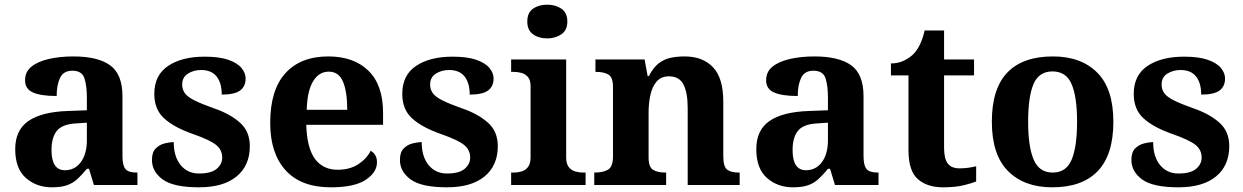

<svg xmlns="http://www.w3.org/2000/svg" viewBox="-20 -790 5310 820"><path d="M202 10Q136 10 90.5 -30Q45 -70 45 -153Q45 -234 101 -273Q157 -312 269 -316L351 -319V-374Q351 -424 340.5 -456Q330 -488 289 -488Q251 -488 236.5 -457.5Q222 -427 222 -380Q155 -380 121 -395Q87 -410 87 -447Q87 -484 115 -506Q143 -528 190 -538.5Q237 -549 293 -549Q398 -549 450.5 -511Q503 -473 503 -379V-124Q503 -83 516 -68Q529 -53 563 -53H567V0H381L360 -69H351Q329 -42 309.5 -24.5Q290 -7 265 1.5Q240 10 202 10ZM257 -63Q300 -63 325.5 -98Q351 -133 351 -191V-266L306 -263Q246 -260 223 -231.5Q200 -203 200 -149Q200 -63 257 -63Z M830 10Q721 10 675 -23.5Q629 -57 629 -107Q629 -140 645 -156Q661 -172 683 -177.5Q705 -183 722 -183Q722 -121 751.5 -85Q781 -49 830 -49Q882 -49 905.5 -69Q929 -89 929 -117Q929 -150 903 -171Q877 -192 806 -217Q725 -245 682 -283.5Q639 -322 639 -389Q639 -469 698 -508.5Q757 -548 854 -548Q917 -548 955.5 -534.5Q994 -521 1011.5 -499.5Q1029 -478 1029 -455Q1029 -421 1005.5 -403.5Q982 -386 927 -386Q927 -436 905 -463.5Q883 -491 839 -491Q807 -491 782.5 -475.5Q758 -460 758 -429Q758 -408 769.5 -392Q781 -376 811 -361Q841 -346 895 -327Q962 -304 1004.5 -266.5Q1047 -229 1047 -166Q1047 -83 990.5 -36.5Q934 10 830 10Z M1393 10Q1266 10 1200 -62.5Q1134 -135 1134 -265Q1134 -406 1199 -477.5Q1264 -549 1382 -549Q1491 -549 1553.5 -488Q1616 -427 1616 -308V-257H1288Q1291 -157 1325.5 -111Q1360 -65 1422 -65Q1474 -65 1510 -88.5Q1546 -112 1563 -146Q1590 -131 1590 -97Q1590 -54 1542 -22Q1494 10 1393 10ZM1463 -321Q1463 -398 1445 -441Q1427 -484 1384 -484Q1342 -484 1317 -442.5Q1292 -401 1290 -321Z M1889 10Q1780 10 1734 -23.5Q1688 -57 1688 -107Q1688 -140 1704 -156Q1720 -172 1742 -177.5Q1764 -183 1781 -183Q1781 -121 1810.5 -85Q1840 -49 1889 -49Q1941 -49 1964.5 -69Q1988 -89 1988 -117Q1988 -150 1962 -171Q1936 -192 1865 -217Q1784 -245 1741 -283.5Q1698 -322 1698 -389Q1698 -469 1757 -508.5Q1816 -548 1913 -548Q1976 -548 2014.5 -534.5Q2053 -521 2070.5 -499.5Q2088 -478 2088 -455Q2088 -421 2064.5 -403.5Q2041 -386 1986 -386Q1986 -436 1964 -463.5Q1942 -491 1898 -491Q1866 -491 1841.5 -475.5Q1817 -460 1817 -429Q1817 -408 1828.5 -392Q1840 -376 1870 -361Q1900 -346 1954 -327Q2021 -304 2063.5 -266.5Q2106 -229 2106 -166Q2106 -83 2049.5 -36.5Q1993 10 1889 10Z M2317 -626Q2281 -626 2256.5 -643.5Q2232 -661 2232 -698Q2232 -736 2256.5 -753Q2281 -770 2317 -770Q2352 -770 2377.5 -753Q2403 -736 2403 -698Q2403 -661 2377.5 -643.5Q2352 -626 2317 -626ZM2163 0V-53H2175Q2190 -53 2206.5 -57.5Q2223 -62 2234.5 -76Q2246 -90 2246 -118V-422Q2246 -449 2234 -462Q2222 -475 2205.5 -479Q2189 -483 2175 -483H2163V-536H2398V-118Q2398 -90 2409.5 -76Q2421 -62 2438 -57.5Q2455 -53 2469 -53H2481V0Z M2518 0V-53H2520Q2554 -53 2576 -65Q2598 -77 2598 -122V-418Q2598 -460 2578.5 -471.5Q2559 -483 2526 -483H2523V-536H2733L2746 -465H2751Q2771 -503 2794.5 -520.5Q2818 -538 2845.5 -543.5Q2873 -549 2904 -549Q2981 -549 3025 -503Q3069 -457 3069 -356V-124Q3069 -78 3085.5 -65.5Q3102 -53 3136 -53H3139V0H2917V-329Q2917 -394 2899 -429Q2881 -464 2837 -464Q2804 -464 2785 -442.5Q2766 -421 2758 -385.5Q2750 -350 2750 -309V-118Q2750 -76 2769.5 -64.5Q2789 -53 2822 -53H2825V0Z M3367 10Q3301 10 3255.5 -30Q3210 -70 3210 -153Q3210 -234 3266 -273Q3322 -312 3434 -316L3516 -319V-374Q3516 -424 3505.5 -456Q3495 -488 3454 -488Q3416 -488 3401.5 -457.5Q3387 -427 3387 -380Q3320 -380 3286 -395Q3252 -410 3252 -447Q3252 -484 3280 -506Q3308 -528 3355 -538.5Q3402 -549 3458 -549Q3563 -549 3615.5 -511Q3668 -473 3668 -379V-124Q3668 -83 3681 -68Q3694 -53 3728 -53H3732V0H3546L3525 -69H3516Q3494 -42 3474.5 -24.5Q3455 -7 3430 1.5Q3405 10 3367 10ZM3422 -63Q3465 -63 3490.5 -98Q3516 -133 3516 -191V-266L3471 -263Q3411 -260 3388 -231.5Q3365 -203 3365 -149Q3365 -63 3422 -63Z M4007 10Q3940 10 3900 -25Q3860 -60 3860 -148V-468H3785V-519Q3817 -519 3842.5 -532Q3868 -545 3883 -561Q3914 -594 3929 -660H4012V-536H4140V-468H4012V-158Q4012 -113 4027.5 -92Q4043 -71 4078 -71Q4098 -71 4115.5 -73.5Q4133 -76 4149 -80V-15Q4133 -8 4096.5 1Q4060 10 4007 10Z M4474 10Q4354 10 4285 -59.5Q4216 -129 4216 -270Q4216 -411 4282 -480Q4348 -549 4477 -549Q4597 -549 4666 -480Q4735 -411 4735 -270Q4735 -129 4668.5 -59.5Q4602 10 4474 10ZM4476 -53Q4534 -53 4557 -108.5Q4580 -164 4580 -270Q4580 -377 4556.5 -431Q4533 -485 4475 -485Q4417 -485 4394 -431Q4371 -377 4371 -270Q4371 -164 4394.5 -108.5Q4418 -53 4476 -53Z M5013 10Q4904 10 4858 -23.5Q4812 -57 4812 -107Q4812 -140 4828 -156Q4844 -172 4866 -177.5Q4888 -183 4905 -183Q4905 -121 4934.5 -85Q4964 -49 5013 -49Q5065 -49 5088.5 -69Q5112 -89 5112 -117Q5112 -150 5086 -171Q5060 -192 4989 -217Q4908 -245 4865 -283.5Q4822 -322 4822 -389Q4822 -469 4881 -508.5Q4940 -548 5037 -548Q5100 -548 5138.5 -534.5Q5177 -521 5194.5 -499.5Q5212 -478 5212 -455Q5212 -421 5188.5 -403.5Q5165 -386 5110 -386Q5110 -436 5088 -463.5Q5066 -491 5022 -491Q4990 -491 4965.5 -475.5Q4941 -460 4941 -429Q4941 -408 4952.5 -392Q4964 -376 4994 -361Q5024 -346 5078 -327Q5145 -304 5187.5 -266.5Q5230 -229 5230 -166Q5230 -83 5173.5 -36.5Q5117 10 5013 10Z"/></svg>

Font: Noto Serif Yezidi
Style: Bold
Weight: 700
Designer: Dalton Maag Ltd
Foundry: Dalton Maag Ltd
Version: Version 1.001; ttfautohint (v1.8.4.7-5d5b)